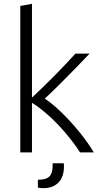

<svg xmlns="http://www.w3.org/2000/svg" viewBox="-20 -796 530 1003"><path d="M86 0V-765L147 -776V-286Q209 -344 269 -405Q329 -466 374 -516H448Q415 -481 375 -440Q335 -399 293.5 -357.5Q252 -316 214 -281Q256 -253 304.5 -205.5Q353 -158 397 -103.5Q441 -49 470 0H398Q365 -51 322.5 -101Q280 -151 234.5 -192Q189 -233 147 -259V0ZM207 187Q189 187 178 184V143Q221 143 238 126Q255 109 255 70V57H313Q314 61 314 65.5Q314 70 314 74Q314 129 285 158Q256 187 207 187Z"/></svg>

Font: Ubuntu Sans Light
Style: Regular
Weight: 300
Designer: Dalton Maag Ltd
Foundry: Dalton Maag Ltd
Version: Version 1.006; ttfautohint (v1.8.4.7-5d5b)